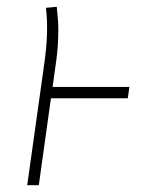

<svg xmlns="http://www.w3.org/2000/svg" viewBox="-20 -545 426 565"><path d="M360.8 -289.1 356 -255.9H129.9L94.2 0H60.1L109.9 -355Q124 -451.7 115.2 -522L147 -524.9Q149.9 -497.1 151.1 -479Q152.3 -460.9 150.9 -426Q149.4 -391.1 143.1 -349.1L134.8 -289.1Z"/></svg>

Font: Fira Sans Compressed UltraLight
Style: Italic
Weight: 200
Width: 3
Italic angle: -8°
Designer: Carrois Corporate & Edenspiekermann AG
Foundry: Carrois Corporate GbR & Edenspiekermann AG
Version: Version 4.203;PS 004.203;hotconv 1.0.88;makeotf.lib2.5.64775